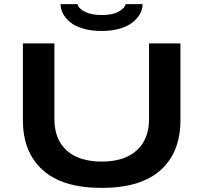

<svg xmlns="http://www.w3.org/2000/svg" viewBox="-20 -897 984 929"><path d="M272.9 -877H355Q359.9 -856 390.9 -840.1Q421.9 -824.2 471.2 -824.2Q524.9 -824.2 554.2 -840.8Q583.5 -857.4 587.9 -877H669.9Q669.9 -853.5 658 -831.1Q646 -808.6 622.8 -789.6Q599.6 -770.5 560.3 -758.8Q521 -747.1 471.2 -747.1Q421.4 -747.1 381.8 -758.8Q342.3 -770.5 319.3 -789.8Q296.4 -809.1 284.7 -831.3Q272.9 -853.5 272.9 -877ZM90.8 -314.9V-687H243.2V-321.8Q243.2 -222.7 302.7 -168.9Q362.3 -115.2 472.2 -115.2Q581.5 -115.2 641.4 -169.2Q701.2 -223.1 701.2 -321.8V-687H853V-314.9Q853 -160.6 757.3 -74.2Q661.6 12.2 472.2 12.2Q282.7 12.2 186.8 -74.2Q90.8 -160.6 90.8 -314.9Z"/></svg>

Font: Archivo Expanded SemiBold
Style: Regular
Weight: 600
Width: 7
Designer: Hector Gatti
Foundry: Omnibus-Type
Version: Version 2.001